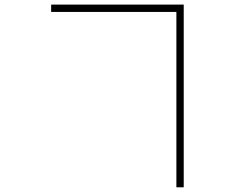

<svg xmlns="http://www.w3.org/2000/svg" viewBox="-20 -754 1017 819"><path d="M763.7 -734.4V44.9H732.4V-703.1H198.2V-734.4Z"/></svg>

Font: Min Sans VF VF
Style: Regular
Weight: 400
Designer: Jinseong-Kim, NotoSansCJK, Nunito
Foundry: Jinseong-Kim
Version: Version 1.420;Glyphs 3.1.2 (3151)